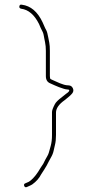

<svg xmlns="http://www.w3.org/2000/svg" viewBox="-20 -671 380 815"><path d="M62.2 -644.5C63.2 -650.2 66.7 -652.3 72.7 -651C110.2 -646.3 139.5 -621.5 160.7 -576.5C163.4 -570.8 165.9 -565.2 168.2 -559.5C170.5 -553.8 173.3 -548.2 176.4 -542.7C179.4 -537.2 182.4 -526.5 185.2 -510.5C186.2 -504.8 187.5 -497.8 189.2 -489.5C190.9 -481.2 191.7 -469.7 191.7 -455V-348C191.7 -344.7 192 -341.3 192.7 -338C193.4 -336 196.4 -334 201.7 -332C207 -330 213 -327.3 219.7 -324C228.6 -319.6 239.3 -315.4 251.7 -311.5C257 -309.8 263.7 -308.8 271.7 -308.5C279.7 -308.2 285.5 -304.2 289.2 -296.5C292.9 -288.8 292 -281.6 286.7 -274.8C281.4 -268.1 270.7 -258.4 254.7 -246C230 -228.7 217.7 -211.1 217.7 -193V-98C217.7 -81.1 216.2 -66.9 213.2 -55.5C211.5 -49.2 209.7 -41.1 207.7 -31.3C205.7 -21.6 201.7 -11.6 195.7 -1.5C192.4 4.2 189.4 9.7 186.7 15C184 20.3 181.2 25.8 178.2 31.5C175.2 37.2 171.4 43.5 166.7 50.5C162 57.5 158 63.7 154.7 69C146.5 85.4 133.8 99.8 116.7 112C114 113.9 106.4 117.6 93.7 123C88.4 125 84.7 123.3 82.7 118C80.7 112.7 82.4 109 87.7 107L94.7 104C104.9 101.1 117.2 90.6 131.7 72.5C135.7 67.5 139 62.8 141.7 58.5C144.4 54.2 147.9 48.5 152.2 41.5C156.5 34.5 160.4 28.7 163.7 24C166.4 18 169.2 12.3 172.2 7L181.2 -9C184.2 -14.3 186.4 -19.5 187.7 -24.5C189 -29.5 191.5 -38.5 195.2 -51.5C198.9 -64.5 200.7 -80 200.7 -98V-195.7C200.7 -202.2 204.8 -213.4 213 -229.1C217.2 -237.2 227.4 -247.3 243.7 -259.5C250.4 -264.5 256 -269 260.7 -273C271.2 -280 275.5 -285.3 273.7 -289C273 -290.3 269.7 -291.2 263.7 -291.5C257.7 -291.8 246.7 -295 230.7 -301C225.4 -303 219.4 -305.5 212.7 -308.5C206 -311.5 199.7 -314.3 193.7 -317C181 -321.9 174.7 -332.2 174.7 -348V-455C174.7 -468.8 173.5 -481.1 171.2 -492C170.2 -496.7 169.2 -501.7 168.2 -507L165.2 -523C164.2 -528.3 162.5 -533.2 160.2 -537.5C157.9 -541.8 155.4 -546.8 152.7 -552.5C150 -558.2 147.7 -563.7 145.7 -569C126 -608.5 100.6 -630.1 69.7 -634C63.7 -635.3 61.2 -638.8 62.2 -644.5Z"/></svg>

Font: Proton
Style: BkExt
Weight: 500
Version: Version 1.017